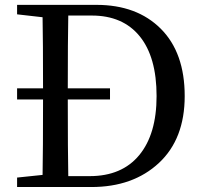

<svg xmlns="http://www.w3.org/2000/svg" viewBox="-20 -753 815 773"><path d="M254.9 -43.9H340.8Q470.7 -43.9 540.5 -128.4Q610.4 -212.9 610.4 -366.2Q610.4 -523.4 542.5 -606.9Q474.6 -690.4 349.6 -690.4H254.9Q252.9 -594.7 252.9 -397.5H422.9V-352.5H252.9Q252.9 -141.6 254.9 -43.9ZM48.8 -733.4H368.2Q531.2 -733.4 627.4 -637.2Q723.6 -541 723.6 -366.2Q723.6 -193.4 619.6 -96.7Q515.6 0 347.7 0H48.8V-38.1L151.4 -48.8Q153.3 -144.5 153.3 -352.5H48.8V-397.5H153.3Q153.3 -589.8 151.4 -683.6L48.8 -695.3Z"/></svg>

Font: GenYoMin TW TTF Medium
Style: Regular
Weight: 500
Version: Version 1.300